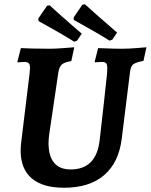

<svg xmlns="http://www.w3.org/2000/svg" viewBox="-20 -870 708 902"><path d="M208 -198Q208 -137 234 -105.5Q260 -74 312 -74Q432 -74 448 -210Q457 -287 468 -386Q479 -485 483 -525Q484 -535 484 -549Q484 -567 478.5 -573Q473 -579 459 -579Q450 -579 440 -578Q430 -577 426 -577L425 -581L441 -644Q453 -644 486 -642.5Q519 -641 552 -641Q583 -641 620 -644Q657 -647 668 -648L654 -584Q617 -577 605.5 -567.5Q594 -558 591 -533L552 -219Q538 -106 469 -47Q400 12 281 12Q180 12 128.5 -32.5Q77 -77 77 -163Q77 -183 80 -205L119 -525Q121 -545 121 -551Q121 -567 115 -573Q109 -579 94 -579Q85 -579 75.5 -578Q66 -577 63 -577L62 -581L78 -644Q92 -643 131 -642Q170 -641 214 -641Q239 -641 278 -644Q317 -647 329 -648L315 -583Q283 -578 270.5 -567Q258 -556 254 -529L211 -238Q208 -217 208 -198ZM327 -776 326 -788 367 -848 379 -850Q392 -838 433.5 -801Q475 -764 530 -717L508 -684L495 -679Q442 -712 391.5 -740Q341 -768 327 -776ZM161 -771 160 -783 201 -843 213 -845Q226 -833 272 -792Q318 -751 364 -712L342 -679L329 -674Q276 -707 225.5 -735Q175 -763 161 -771Z"/></svg>

Font: Alegreya
Style: Bold Italic
Weight: 700
Italic angle: -7°
Designer: Juan Pablo del Peral
Foundry: Huerta Tipografica
Version: Version 2.007; ttfautohint (v1.6)